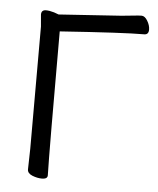

<svg xmlns="http://www.w3.org/2000/svg" viewBox="-53 -763 678 823"><g transform="rotate(5 286.5 -351.5)"><path d="M158.2 15.1Q138.2 15.1 116.7 6.6Q95.2 -2 95.2 -19L97.2 -107.9V-633.8L92.8 -685.1Q92.8 -705.1 112.8 -705.1Q127.9 -705.1 147.9 -699.2L168 -691.9L437 -710Q459 -711.9 485.1 -714.8Q511.2 -717.8 522.9 -717.8Q537.1 -717.8 548.6 -698.5Q560.1 -679.2 560.1 -661.1Q560.1 -639.2 541 -639.2Q453.1 -639.2 179.2 -620.1Q179.2 -106.9 182.1 -1Q182.1 15.1 158.2 15.1Z"/></g></svg>

Font: LXGW WenKai Screen R
Style: Regular
Weight: 400
Designer: Fontworks Inc.
Version: Version 1.235;May 31, 2022